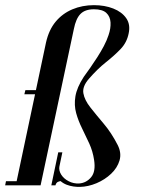

<svg xmlns="http://www.w3.org/2000/svg" viewBox="-82 -719 574 745"><path d="M75.5 0H-20.8L96.5 -554Q107.5 -603 133.9 -634.8Q160.2 -666.5 198.8 -682.8Q237.2 -699 282.5 -699Q324.5 -699 357.6 -685.9Q390.8 -672.8 407.8 -648.4Q424.8 -624 417.2 -589.2Q410.2 -554 385.9 -528.6Q361.5 -503.2 328.9 -477.4Q296.2 -451.5 263.2 -413.5Q237 -383.5 241.5 -357.2Q246 -331 268.4 -302.5Q290.8 -274 320.6 -238.8Q350.5 -203.5 374.8 -156Q390.2 -125.2 381.8 -96.4Q373.2 -67.5 349.2 -44.8Q325.2 -22 292.8 -8.2Q260.2 5.5 228 6.2Q216.2 6.5 203 4.6Q189.8 2.8 176.9 -2.1Q164 -7 153.5 -15.9Q143 -24.8 137 -38L148.5 -74Q145.5 -57.5 155.4 -41.6Q165.2 -25.8 184.4 -15.8Q203.5 -5.8 225.5 -7.2Q253 -9.2 271.6 -31.4Q290.2 -53.5 283 -99Q278 -132.2 264.4 -162.1Q250.8 -192 236.4 -220.9Q222 -249.8 213.5 -280.2Q205 -310.8 210.6 -345.1Q216.2 -379.5 243 -420.8Q254.2 -436.2 267.9 -455.6Q281.5 -475 295.2 -496.4Q309 -517.8 320.8 -540Q332.5 -562.2 339.2 -582.8Q348.2 -609 346.9 -632Q345.5 -655 330.5 -669Q315.5 -683 282.5 -683Q248.2 -683 230.4 -665Q212.5 -647 204.5 -606ZM-62 0 -58.8 -16H-7.5L-10.8 0ZM12.5 -353.2 16.5 -369.2H67.8L63.8 -353.2ZM160 -128 143 -46.8 159.8 -16.8Q149.8 -16.8 142.8 -13.4Q135.8 -10 133.2 0H117.2L144 -128Z"/></svg>

Font: Emberly Black
Style: Italic
Weight: 900
Italic angle: -12°
Designer: Rajesh Rajput
Foundry: Rajesh Rajput
Version: Version 1.000